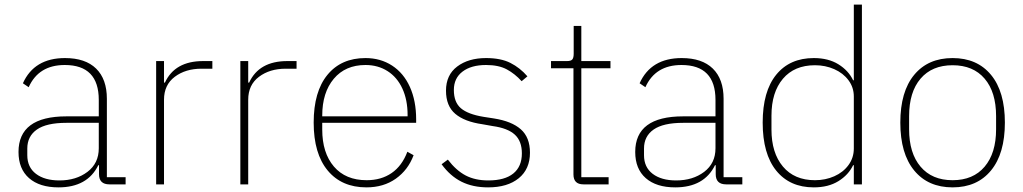

<svg xmlns="http://www.w3.org/2000/svg" viewBox="-20 -797 4424 830"><path d="M60 -140Q60 -294 267 -294H407V-365Q407 -516 260 -516Q147 -516 104 -420L79 -437Q128 -546 261 -546Q349 -546 395.5 -500.5Q442 -455 442 -370V-31H523V0H453Q408 0 408 -44V-83H405Q358 13 233 13Q151 13 105.5 -27Q60 -67 60 -140ZM407 -156V-266H267Q181 -266 139.5 -237Q98 -208 98 -155V-126Q98 -74 135.5 -45.5Q173 -17 237 -17Q309 -17 358 -54Q407 -91 407 -156Z M655 0V-533H689V-440H693Q736 -533 858 -533H898V-500H851Q782 -500 735.5 -465Q689 -430 689 -366V0Z M1019 0V-533H1053V-440H1057Q1100 -533 1222 -533H1262V-500H1215Q1146 -500 1099.5 -465Q1053 -430 1053 -366V0Z M1336 -267Q1336 -401 1395.5 -473.5Q1455 -546 1560 -546Q1625 -546 1675 -513.5Q1725 -481 1752 -421Q1779 -361 1779 -281V-266H1373V-237Q1373 -136 1423.5 -77Q1474 -18 1565 -18Q1628 -18 1673 -49Q1718 -80 1741 -141L1768 -126Q1744 -62 1691 -24.5Q1638 13 1564 13Q1457 13 1396.5 -60Q1336 -133 1336 -267ZM1373 -294H1742V-300Q1742 -365 1719.5 -414Q1697 -463 1655.5 -489.5Q1614 -516 1560 -516Q1473 -516 1423 -456.5Q1373 -397 1373 -297Z M1889 -87 1916 -107Q1952 -60 1993 -38.5Q2034 -17 2091 -17Q2162 -17 2199 -47Q2236 -77 2236 -134Q2236 -187 2205.5 -215Q2175 -243 2110 -252L2065 -260Q1988 -271 1948 -305Q1908 -339 1908 -405Q1908 -473 1956.5 -509.5Q2005 -546 2081 -546Q2145 -546 2186.5 -525Q2228 -504 2260 -467L2235 -446Q2206 -478 2171 -497Q2136 -516 2081 -516Q2017 -516 1979.5 -487.5Q1942 -459 1942 -408Q1942 -355 1972.5 -329Q2003 -303 2070 -292L2115 -285Q2192 -273 2231.5 -238Q2271 -203 2271 -137Q2271 -66 2222.5 -26.5Q2174 13 2090 13Q2024 13 1975 -11.5Q1926 -36 1889 -87Z M2502 0Q2459 0 2459 -43V-502H2362V-533H2431Q2448 -533 2454 -540Q2460 -547 2460 -565V-685H2493V-533H2619V-502H2493V-31H2611V0Z M2726 -140Q2726 -294 2933 -294H3073V-365Q3073 -516 2926 -516Q2813 -516 2770 -420L2745 -437Q2794 -546 2927 -546Q3015 -546 3061.5 -500.5Q3108 -455 3108 -370V-31H3189V0H3119Q3074 0 3074 -44V-83H3071Q3024 13 2899 13Q2817 13 2771.5 -27Q2726 -67 2726 -140ZM3073 -156V-266H2933Q2847 -266 2805.5 -237Q2764 -208 2764 -155V-126Q2764 -74 2801.5 -45.5Q2839 -17 2903 -17Q2975 -17 3024 -54Q3073 -91 3073 -156Z M3277 -267Q3277 -402 3335.5 -474Q3394 -546 3498 -546Q3561 -546 3604.5 -519Q3648 -492 3668 -450H3671V-777H3706V0H3671V-83H3668Q3648 -41 3604.5 -14Q3561 13 3498 13Q3394 13 3335.5 -59.5Q3277 -132 3277 -267ZM3671 -155V-380Q3671 -419 3648 -450Q3625 -481 3586.5 -498Q3548 -515 3503 -515Q3414 -515 3364.5 -456.5Q3315 -398 3315 -297V-237Q3315 -136 3364.5 -77Q3414 -18 3503 -18Q3548 -18 3586.5 -35Q3625 -52 3648 -83.5Q3671 -115 3671 -155Z M3872 -267Q3872 -401 3932 -473.5Q3992 -546 4098 -546Q4204 -546 4264 -473.5Q4324 -401 4324 -267Q4324 -133 4264 -60Q4204 13 4098 13Q3992 13 3932 -60Q3872 -133 3872 -267ZM4286 -238V-295Q4286 -399 4236.5 -457Q4187 -515 4098 -515Q4009 -515 3959.5 -457Q3910 -399 3910 -295V-238Q3910 -135 3959.5 -76.5Q4009 -18 4098 -18Q4187 -18 4236.5 -76.5Q4286 -135 4286 -238Z"/></svg>

Font: IBM Plex Sans JP ExtraLight
Style: Regular
Weight: 200
Designer: Mike Abbink; Paul van der Laan; Pieter van Rosmalen; Wujin Sim; Yejin Wi; Jinhee Kim; Boomi Park; Yona Kim; Kichan Ma
Foundry: Sandoll Inc.
Version: Version 1.001